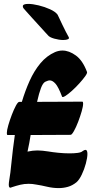

<svg xmlns="http://www.w3.org/2000/svg" viewBox="-20 -960 503 984"><path d="M79 -438H92Q109 -495 132 -546Q155 -597 187 -635.5Q219 -674 262 -693Q281 -701 300 -701Q334 -701 369 -675.5Q404 -650 426 -591Q428 -585 416.5 -569Q405 -553 386.5 -532.5Q368 -512 348.5 -494.5Q329 -477 314.5 -468Q300 -459 298 -465Q279 -515 264 -531.5Q249 -548 235 -548Q229 -548 223 -545.5Q217 -543 212 -541Q200 -535 190 -509Q180 -483 170 -438L402 -439Q406 -439 406 -429Q406 -415 398.5 -389Q391 -363 380.5 -335.5Q370 -308 359 -288.5Q348 -269 342 -269L137 -268Q134 -248 130 -227Q126 -206 121 -183Q134 -186 147 -187.5Q160 -189 172 -189Q185 -189 198.5 -187.5Q212 -186 226 -184Q249 -180 279 -177Q309 -174 337 -174Q360 -174 378.5 -176.5Q397 -179 404 -186Q413 -192 418 -192Q428 -192 428 -171Q428 -152 420 -122Q412 -92 399 -65Q386 -38 372 -26Q351 -9 328 -2.5Q305 4 281 4Q251 4 221.5 -3Q192 -10 166 -14Q146 -18 127 -18Q104 -18 83.5 -13Q63 -8 39 0Q39 0 37 1Q35 2 33 2Q30 2 27.5 -1Q25 -4 25 -14Q25 -23 28 -41Q33 -67 39 -129Q45 -191 56 -268H19Q15 -268 15 -278Q15 -292 22.5 -318Q30 -344 40.5 -371.5Q51 -399 61.5 -418.5Q72 -438 79 -438ZM331 -772Q337 -763 328.5 -759Q320 -755 304 -755Q283 -755 258 -762Q233 -769 225 -780Q225 -780 213 -793Q201 -806 183 -826Q165 -846 146.5 -866Q128 -886 115.5 -900.5Q103 -915 101 -917Q97 -922 97 -928Q97 -940 125 -940Q147 -940 178 -932.5Q209 -925 236.5 -912.5Q264 -900 275 -885Q275 -885 282 -870.5Q289 -856 298.5 -835.5Q308 -815 317.5 -797Q327 -779 331 -772Z"/></svg>

Font: Ga Maamli
Style: Regular
Weight: 400
Designer: Afotey Clement Nii Odai, Ama Asantewa Diaka, David Abbey-Thompson
Foundry: Sorkin Type Co.
Version: Version 1.000; ttfautohint (v1.8.4.7-5d5b)